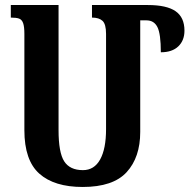

<svg xmlns="http://www.w3.org/2000/svg" viewBox="-20 -734 778 764"><path d="M714 -612Q714 -573 689.5 -549.5Q665 -526 620 -526Q620 -599 606.5 -626Q593 -653 563 -653H538V-209Q538 -108 484 -49Q430 10 309 10Q196 10 136.5 -43Q77 -96 77 -216V-599Q77 -628 72 -642Q67 -656 56 -660Q45 -664 23 -664V-714H213V-216Q213 -127 235.5 -92Q258 -57 310 -57Q355 -57 378.5 -99.5Q402 -142 402 -220V-599Q402 -638 388 -651Q374 -664 346 -664V-714H538H568Q643 -714 678.5 -689.5Q714 -665 714 -612Z"/></svg>

Font: Noto Serif Armenian SmBold Cond
Style: Regular
Weight: 600
Width: 3
Designer: Monotype Design team
Foundry: Monotype Imaging Inc.
Version: Version 1.000